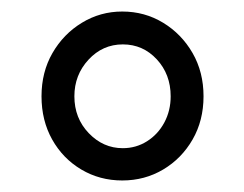

<svg xmlns="http://www.w3.org/2000/svg" viewBox="-20 -744 424 333"><path d="M52 -577Q52 -619 71 -652Q90 -685 122 -704.5Q154 -724 192 -724Q231 -724 263 -704.5Q295 -685 314 -652Q333 -619 333 -577Q333 -535 314 -502Q295 -469 263 -450Q231 -431 192 -431Q153 -431 121 -450Q89 -469 70.5 -502Q52 -535 52 -577ZM109 -577Q109 -539 134 -513Q159 -487 193 -487Q216 -487 235 -499Q254 -511 265 -531.5Q276 -552 276 -577Q276 -615 252 -641Q228 -667 193 -667Q158 -667 133.5 -640.5Q109 -614 109 -577Z"/></svg>

Font: Noto Sans Display SemiCondensed
Style: Regular
Weight: 400
Width: 4
Version: Version 2.003